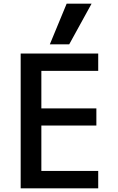

<svg xmlns="http://www.w3.org/2000/svg" viewBox="-20 -1020 640 1040"><path d="M92 0V-730H512V-636H204V-433H502V-340H204V-94H512V0ZM355 -780H250L341 -1000H476Z"/></svg>

Font: M PLUS Code Latin Expanded Medium
Style: Regular
Weight: 500
Width: 7
Designer: Coji Morishita
Foundry: UNDERFOREST DESIGN
Version: Version 1.002; ttfautohint (v1.8.3)